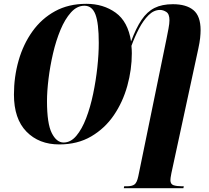

<svg xmlns="http://www.w3.org/2000/svg" viewBox="-20 -745 1096 1005"><path d="M290 11Q184 11 118.5 -56Q53 -123 53 -250Q53 -343 77.5 -428.5Q102 -514 150 -581Q198 -648 268.5 -686.5Q339 -725 432 -725Q521 -725 585.5 -678.5Q650 -632 666 -528Q692 -598 721 -641Q750 -684 789 -703.5Q828 -723 885 -723Q955 -723 992.5 -692Q1030 -661 1030 -587Q1030 -569 1027.5 -545.5Q1025 -522 1018 -490L877 162Q874 177 873 185Q872 193 872 198Q872 219 888.5 224.5Q905 230 931 230H942L940 240H628L630 230H645Q671 230 684 220.5Q697 211 704 177L851 -539Q857 -569 862 -595.5Q867 -622 867 -639Q867 -672 850.5 -682.5Q834 -693 818 -693Q785 -693 757.5 -665.5Q730 -638 707.5 -595Q685 -552 668 -505Q670 -486 670 -466Q670 -381 646.5 -296Q623 -211 576 -142Q529 -73 457.5 -31Q386 11 290 11ZM313 1Q350 1 379.5 -34Q409 -69 431 -126.5Q453 -184 467.5 -253.5Q482 -323 489.5 -392.5Q497 -462 497 -520Q497 -624 479.5 -669.5Q462 -715 422 -715Q383 -715 351.5 -680Q320 -645 296.5 -588.5Q273 -532 257.5 -465Q242 -398 234 -332.5Q226 -267 226 -216Q226 -98 251 -48.5Q276 1 313 1Z"/></svg>

Font: Noto Serif Display ExtraCondensed Black
Style: Italic
Weight: 900
Width: 2
Italic angle: -12°
Designer: Monotype Design Team
Foundry: Monotype Imaging Inc.
Version: Version 2.009